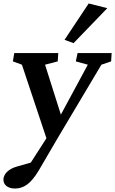

<svg xmlns="http://www.w3.org/2000/svg" viewBox="-42 -816 662 1104"><path d="M600 -511H404L394 -463L463 -444L308 -157L217 -444L290 -463L293 -511H40L32 -463L84 -444L225 -21L135 119L54 142C7 156 -18 182 -22 211C-26 244 0 268 44 268C92 268 134 243 181 164L295 -31L541 -444L597 -463ZM329 -587 381 -568 575 -769 468 -796Z"/></svg>

Font: TPK Tissa Web SemiBold
Style: Italic
Weight: 600
Italic angle: -7°
Designer: Jacques Le Bailly, Suppakit Chalermlarp | Katatrad Co.,Ltd.
Foundry: Jacques Le Bailly, Cadson Demak Co.,Ltd.
Version: Version 5.000;Glyphs 3.1.2 (3151)